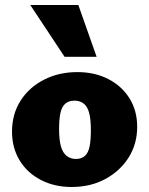

<svg xmlns="http://www.w3.org/2000/svg" viewBox="-20 -731 595 767"><path d="M266 16Q197 16 142.5 -12.5Q88 -41 58 -91Q28 -141 28 -205Q28 -275 62 -328.5Q96 -382 155.5 -412.5Q215 -443 289 -443Q359 -443 413 -415Q467 -387 497.5 -338Q528 -289 528 -224Q528 -156 494 -102Q460 -48 401 -16Q342 16 266 16ZM283 -96Q306 -96 319.5 -108.5Q333 -121 338 -146.5Q343 -172 343 -211Q343 -255 336 -280.5Q329 -306 314 -317.5Q299 -329 277 -329Q255 -329 241 -317Q227 -305 221.5 -280Q216 -255 216 -216Q216 -172 223.5 -146Q231 -120 246.5 -108Q262 -96 283 -96ZM238 -504 101 -711H293L366 -504Z"/></svg>

Font: Ysabeau Infant Black
Style: Regular
Weight: 900
Designer: Christian Thalmann (Catharsis Fonts)
Version: Version 2.001;gftools[0.9.30]; featfreeze: ss01,ss02,lnum